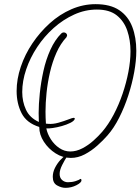

<svg xmlns="http://www.w3.org/2000/svg" viewBox="-20 -744 676 924"><path d="M321 16Q282 16 247.5 -6Q213 -28 191 -62Q169 -96 169 -132V-133Q108 -152 84 -199Q60 -246 60 -306Q60 -363 80 -422.5Q100 -482 136 -535.5Q172 -589 219.5 -632Q267 -675 323.5 -699.5Q380 -724 440 -724Q511 -724 554 -695Q597 -666 616.5 -615Q636 -564 636 -499Q636 -453 626 -397.5Q616 -342 597.5 -285Q579 -228 553.5 -177.5Q528 -127 497 -92Q477 -69 448.5 -43.5Q420 -18 387.5 -1Q355 16 321 16ZM318 -15Q347 -15 376 -30Q405 -45 430 -67.5Q455 -90 472 -110Q502 -145 527 -192.5Q552 -240 570 -293Q588 -346 598 -398.5Q608 -451 608 -497Q608 -551 592.5 -596.5Q577 -642 542 -670Q507 -698 446 -698Q390 -698 337 -674Q284 -650 238.5 -609.5Q193 -569 159 -517.5Q125 -466 106 -410Q87 -354 87 -301Q87 -255 105 -216Q123 -177 167 -157Q167 -168 166.5 -179Q166 -190 166 -200Q166 -242 171.5 -295Q177 -348 189 -402.5Q201 -457 222.5 -504.5Q244 -552 275 -583Q280 -588 287 -588Q293 -588 298 -584Q303 -580 303 -573L300 -565Q271 -534 251.5 -490Q232 -446 220.5 -396Q209 -346 204 -297Q199 -248 199 -207Q199 -193 199.5 -178Q200 -163 201 -149L212 -148Q235 -146 261.5 -153.5Q288 -161 308.5 -169Q329 -177 334 -177Q340 -177 340 -172Q337 -162 319 -153Q301 -144 278 -137.5Q255 -131 234 -128Q213 -125 203 -126Q208 -100 224.5 -74Q241 -48 265.5 -31.5Q290 -15 318 -15ZM295 160Q276 160 255 148.5Q234 137 234 107Q234 85 244.5 64Q255 43 269.5 27Q284 11 295 5Q297 5 300 6.5Q303 8 302 10Q292 25 279.5 49.5Q267 74 267 93Q267 112 279 122.5Q291 133 307 133Q327 133 344 127.5Q361 122 367 117H368Q372 117 372 124Q372 135 347.5 147.5Q323 160 295 160Z"/></svg>

Font: Licorice
Style: Regular
Weight: 400
Designer: Robert E. Leuschke
Foundry: Robert E. Leuschke
Version: Version 1.010; ttfautohint (v1.8.3)